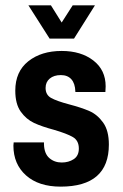

<svg xmlns="http://www.w3.org/2000/svg" viewBox="-20 -685 459 716"><path d="M165 -541 86 -665H170L210 -601L251 -665H334L256 -541ZM374 -363 373 -342H261V-344Q260 -374 246 -389.5Q232 -405 207 -405Q181 -405 165.5 -392Q150 -379 150 -357Q150 -331 171 -319.5Q192 -308 237 -296Q283 -284 313 -271Q343 -258 364.5 -228Q386 -198 386 -146Q386 11 206 11Q124 11 77 -31Q30 -73 30 -142L31 -154H144V-147Q145 -112 164 -95.5Q183 -79 210 -79Q236 -79 255 -91.5Q274 -104 274 -131Q274 -161 251.5 -174Q229 -187 181 -201Q136 -213 107 -226.5Q78 -240 57.5 -268.5Q37 -297 37 -347Q37 -418 85.5 -456.5Q134 -495 210 -495Q282 -495 328 -459.5Q374 -424 374 -363Z"/></svg>

Font: Pragati Narrow
Style: Bold
Weight: 700
Designer: Hector Gatti, Marcela Romero, Pablo Cosgaya and Nicolas Silva
Foundry: Omnibus-Type
Version: Version 1.010; ttfautohint (v1.3)